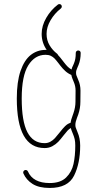

<svg xmlns="http://www.w3.org/2000/svg" viewBox="-20 -743 499 954"><path d="M95.2 113.8Q95.2 108.9 98.9 105.2Q102.5 101.6 107.4 101.6Q110.8 101.6 114 103.5Q117.2 105.5 118.7 108.9Q144 166.5 227.1 166.5Q280.3 166.5 308.3 139.2Q336.4 111.8 345.2 71.8Q354 31.7 354 -19.5Q354 -38.6 351.1 -51.3Q348.1 -64 342.8 -76.7Q339.8 -84 336.7 -91.8Q333.5 -99.6 332 -106.9Q324.2 -103 315.9 -94.2Q307.6 -85.4 296.4 -70.8Q281.2 -50.8 269.3 -38.3Q257.3 -25.9 240.2 -16.6Q223.1 -7.3 201.7 -7.3Q63.5 -7.3 63.5 -253.4Q63.5 -336.4 82 -390.4Q100.6 -444.3 132.3 -469.5Q164.1 -494.6 205.1 -495.1H211.9Q187 -531.2 187 -574.7Q187 -614.7 209.7 -654.1Q232.4 -693.4 267.6 -720.2Q271 -722.7 274.9 -722.7Q280.3 -722.7 283.7 -719.2Q287.1 -715.8 287.1 -710.4Q287.1 -704.6 282.2 -700.7Q251 -676.3 231.2 -642.3Q211.4 -608.4 211.4 -574.7Q211.4 -542.5 226.6 -517.6Q241.7 -492.7 263.7 -476.1Q267.1 -473.6 268.1 -469.7Q277.3 -460.4 292 -440.9L298.8 -432.1Q308.1 -419.9 316.2 -411.9Q324.2 -403.8 335.4 -397.5Q336.9 -406.2 343.8 -419.4L347.7 -428.7Q352.1 -439.5 354.2 -451.2Q356.4 -462.9 356.4 -480Q356.4 -485.4 360.1 -488.8Q363.8 -492.2 368.7 -492.2Q374 -492.2 377.4 -488.8Q380.9 -485.4 380.9 -480Q380.9 -446.3 370.1 -419.9L365.7 -409.7Q361.3 -399.4 359.6 -394Q357.9 -388.7 357.9 -381.8Q357.9 -373.5 359.6 -368.9Q361.3 -364.3 369.1 -345.2Q379.9 -321.3 379.9 -292.5L379.4 -237.3Q379.4 -205.1 368.7 -173.8Q365.7 -166 362.8 -158.2Q359.4 -148.9 356.9 -139.9Q354.5 -130.9 354.5 -123Q354.5 -114.7 356.2 -109.6Q357.9 -104.5 365.2 -86.4Q378.4 -56.2 378.4 -19.5Q378.4 68.4 348.1 129.6Q317.9 190.9 227.1 190.9Q173.3 190.9 141.8 170.9Q110.4 150.9 96.2 118.7Q95.2 116.7 95.2 113.8ZM201.7 -31.7Q217.3 -31.7 230.2 -38.8Q243.2 -45.9 252.9 -56.6Q262.7 -67.4 276.9 -85.4Q292.5 -105.5 304.2 -116.9Q315.9 -128.4 330.6 -132.8Q332 -145.5 340.8 -168.9L345.2 -181.6Q355 -210 355 -237.3L355.5 -292.5Q355.5 -315.4 346.7 -335.4Q342.8 -344.2 339.4 -353.3Q335.9 -362.3 334.5 -370.6Q316.9 -378.4 304 -390.4Q291 -402.3 279.3 -417.5Q278.3 -418.5 270 -429.7Q258.8 -444.3 251 -452.4Q243.2 -460.4 232.4 -465.6Q221.7 -470.7 206.1 -470.7Q153.3 -470.7 120.6 -418.5Q87.9 -366.2 87.9 -253.4Q87.9 -140.1 116.2 -85.9Q144.5 -31.7 201.7 -31.7Z"/></svg>

Font: Velvelyne Light
Style: Regular
Weight: 200
Designer: Manon Van der Borght et Mariel Nils
Foundry: Velvetyne
Version: Version 1.070